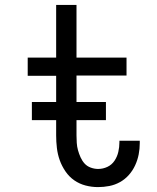

<svg xmlns="http://www.w3.org/2000/svg" viewBox="-20 -755 640 783"><path d="M380 8Q354 8 329 1.5Q304 -5 283 -19.5Q262 -34 247 -56Q232 -78 223.5 -102Q215 -126 212 -151.5Q209 -177 209 -203V-446H93V-520H209V-735H292V-520H496V-447H292V-203Q292 -188 293 -172.5Q294 -157 298 -142.5Q302 -128 308.5 -113.5Q315 -99 325 -88Q335 -77 350 -71.5Q365 -66 380 -66Q400 -66 418 -74.5Q436 -83 447 -99.5Q458 -116 462.5 -135.5Q467 -155 467 -175V-181H550V-171Q550 -148 545.5 -125Q541 -102 531 -80.5Q521 -59 505.5 -41.5Q490 -24 469.5 -12.5Q449 -1 426 3.5Q403 8 380 8ZM110 -265V-339H412V-265Z"/></svg>

Font: Nova Nerd Font
Style: Regular
Weight: 400
Designer: Belleve Invis
Foundry: Belleve Invis
Version: Version 24.1.4; ttfautohint (v1.8.4);Nerd Fonts 3.1.1